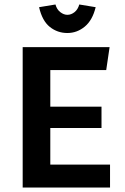

<svg xmlns="http://www.w3.org/2000/svg" viewBox="-20 -835 556 855"><path d="M204 -265V-102H470V0H81V-625H468L453 -523H204V-360H432V-265ZM280 -688Q236 -688 202 -715Q168 -742 154 -803L227 -815Q233 -793 248.5 -781Q264 -769 280 -769Q297 -769 312 -781Q327 -793 333 -815L406 -803Q392 -745 357.5 -716.5Q323 -688 280 -688Z"/></svg>

Font: Changa Medium
Style: Regular
Weight: 500
Designer: Eduardo Rodriguez Tunni
Foundry: Eduardo Rodriguez Tunni
Version: Version 3.003